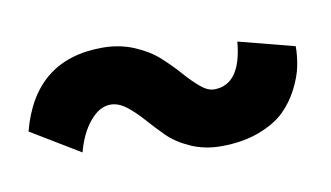

<svg xmlns="http://www.w3.org/2000/svg" viewBox="-38 -461 593 344"><g transform="rotate(-10 259.0 -288.5)"><path d="M162.1 -394Q193.4 -394 219.7 -382.8Q246.1 -371.6 263.4 -355.7Q280.8 -339.8 294.7 -324Q308.6 -308.1 321.8 -296.9Q335 -285.6 346.7 -285.6Q395.5 -285.6 402.3 -362.8L503.9 -336.4Q503.9 -318.8 500.2 -300.5Q496.6 -282.2 485.6 -260.5Q474.6 -238.8 457.5 -222.2Q440.4 -205.6 410.4 -194.3Q380.4 -183.1 341.8 -183.1Q311.5 -183.1 286.4 -194.3Q261.2 -205.6 245.4 -221.4Q229.5 -237.3 215.8 -252.9Q202.1 -268.6 187.7 -279.8Q173.3 -291 158.7 -291Q138.7 -291 121.1 -270Q103.5 -249 94.7 -215.3L5.9 -269Q38.6 -394 162.1 -394Z"/></g></svg>

Font: Fantasque Sans Mono
Style: Bold
Weight: 700
Monospace: yes
Designer: Jany Belluz
Version: Version 1.8.0 ; ttfautohint (v1.8.2)